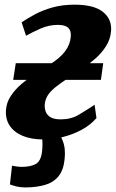

<svg xmlns="http://www.w3.org/2000/svg" viewBox="-20 -587 498 822"><path d="M90 215.5Q69 215.5 51.8 211.5Q34.5 207.5 22.5 202.5L31.5 122.5Q40.5 124.5 53 126Q65.5 127.5 70.5 127.5Q111 127.5 133 115.2Q155 103 160 62.5Q161.5 49 161.8 30.8Q162 12.5 159.5 0L161.5 -50H211.5Q234 -20 248 14.2Q262 48.5 256.5 96Q251.5 142.5 229.8 168.5Q208 194.5 172.2 204.8Q136.5 215 90 215.5ZM165.5 10Q113 10 76.2 -5.8Q39.5 -21.5 21.2 -49.5Q3 -77.5 5.5 -115Q7.5 -147.5 25.8 -175.5Q44 -203.5 71.8 -227.2Q99.5 -251 131 -271.8Q162.5 -292.5 192 -310.5Q235.5 -337 258 -366.5Q280.5 -396 283 -430Q284.5 -449 278.2 -460Q272 -471 259 -475.8Q246 -480.5 228.5 -480.5Q189.5 -480.5 153.2 -464.5Q117 -448.5 91.5 -434L72.5 -491.5Q97 -508 129.5 -525.5Q162 -543 204.2 -555Q246.5 -567 299.5 -567Q382 -567 420.8 -536Q459.5 -505 455.5 -454Q452.5 -419 434.2 -389.8Q416 -360.5 388 -336Q360 -311.5 328.2 -290Q296.5 -268.5 267 -249.5Q238.5 -230.5 217.5 -213.8Q196.5 -197 185 -179.5Q173.5 -162 171.5 -139.5Q170.5 -123.5 175.8 -109Q181 -94.5 196.2 -85.2Q211.5 -76 240 -76Q283.5 -76 316 -95Q348.5 -114 385 -138.5L393 -81.5Q366.5 -51 328.5 -30.8Q290.5 -10.5 248.2 -0.2Q206 10 165.5 10ZM36.5 -245 47.5 -316.5H422L412 -245Z"/></svg>

Font: Merriweather 20pt Black
Style: Italic
Weight: 900
Italic angle: -7.8°
Version: Version 2.101